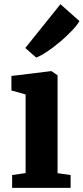

<svg xmlns="http://www.w3.org/2000/svg" viewBox="-20 -914 406 934"><path d="M39 0V-62.5L104.5 -72V-454.5L35.5 -474V-544.5L228.5 -568H230.5L260 -547.5V-71.5L323.5 -62.5V0ZM155.5 -634.5 103 -680.5 274 -893.5 366.5 -811.5Q354 -790 328.2 -763Q302.5 -736 271.2 -709.8Q240 -683.5 209.8 -663.2Q179.5 -643 157.5 -634.5Z"/></svg>

Font: Merriweather 20pt ExtraBold
Style: Regular
Weight: 800
Version: Version 2.100